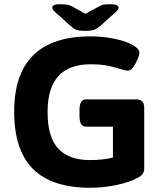

<svg xmlns="http://www.w3.org/2000/svg" viewBox="-20 -880 779 908"><path d="M407 8Q225 8 136 -81Q47 -170 47 -352Q47 -708 409 -708Q467 -708 522 -696.5Q577 -685 608 -667Q622 -659 630.5 -650Q639 -641 639 -632Q639 -620 630.5 -599.5Q622 -579 610 -562.5Q598 -546 586 -546Q571 -546 549 -553.5Q527 -561 493 -568.5Q459 -576 408 -576Q205 -576 205 -351Q205 -231 255.5 -177Q306 -123 406 -123Q467 -123 514 -135V-281H386Q356 -281 356 -331V-360Q356 -410 386 -410H625Q662 -410 662 -370V-81Q662 -55 631 -39Q590 -17 528.5 -4.5Q467 8 407 8ZM501 -860Q526 -860 533.5 -855Q541 -850 541 -845Q541 -842 538.5 -836.5Q536 -831 524 -820L454 -757Q439 -745 426.5 -739.5Q414 -734 384 -734Q353 -734 340 -739.5Q327 -745 313 -758L244 -820Q231 -831 229 -836.5Q227 -842 227 -845Q227 -850 234 -855Q241 -860 267 -860Q279 -860 292.5 -858.5Q306 -857 316 -852L384 -815L455 -853Q464 -858 475.5 -859Q487 -860 501 -860Z"/></svg>

Font: Asap Semi Expanded
Style: Bold
Weight: 700
Width: 6
Designer: Pablo Cosgaya
Foundry: Omnibus-Type
Version: Version 3.001; ttfautohint (v1.8.4.7-5d5b)